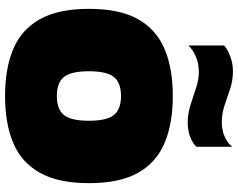

<svg xmlns="http://www.w3.org/2000/svg" viewBox="-111 -821 942 760"><g transform="rotate(90 360.0 -441.0)"><path d="M466 -713Q430 -713 395.5 -724Q361 -735 328.5 -746Q296 -757 265 -757Q231 -757 204.5 -745.5Q178 -734 160 -716V-857Q175 -871 203 -881.5Q231 -892 262 -892Q299 -892 331.5 -881Q364 -870 396.5 -859Q429 -848 463 -848Q498 -848 523.5 -860.5Q549 -873 561 -889V-748Q551 -735 524.5 -724Q498 -713 466 -713ZM360 10Q251 10 174 -22.5Q97 -55 56 -128Q15 -201 15 -322Q15 -444 56 -516.5Q97 -589 174 -621.5Q251 -654 360 -654Q469 -654 546 -621.5Q623 -589 664 -516.5Q705 -444 705 -322Q705 -201 664 -128Q623 -55 546 -22.5Q469 10 360 10ZM360 -195Q413 -195 435.5 -223.5Q458 -252 458 -322Q458 -392 435.5 -420.5Q413 -449 360 -449Q307 -449 284.5 -420.5Q262 -392 262 -322Q262 -252 284.5 -223.5Q307 -195 360 -195Z"/></g></svg>

Font: Boz Display
Style: Regular
Weight: 900
Version: Version 2.000; ttfautohint (v1.8.3)